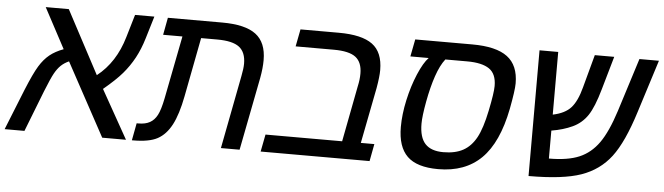

<svg xmlns="http://www.w3.org/2000/svg" viewBox="-84 -754 3176 919"><g transform="rotate(5 1503.5 -294.5)"><path d="M103 -599.1H213.9L375 -295.9Q463.9 -365.7 500 -490.2L532.2 -599.1H625L592.8 -492.2Q577.1 -439.5 554 -396.7Q530.8 -354 499.8 -317.9Q468.8 -281.7 410.2 -232.9L541 0H426.8L236.8 -350.1Q213.9 -339.8 198.2 -324.7Q182.6 -309.6 169.2 -285.6Q155.8 -261.7 129.9 -196.8L53.2 0H-42L36.1 -194.8Q69.8 -277.3 91.6 -312.7Q113.3 -348.1 139.9 -369.6Q166.5 -391.1 206.1 -405.8Z M767.1 -516.1H674.3L689.9 -599.1H951.2Q1062 -599.1 1113 -560.5Q1164.1 -522 1164.1 -437Q1164.1 -398.4 1155.3 -351.1L1086.9 0H997.1L1064.9 -352.1Q1072.3 -388.7 1072.3 -412.1Q1072.3 -466.8 1040.3 -491.5Q1008.3 -516.1 934.1 -516.1H856.9L802.2 -231.9Q785.2 -143.6 758.8 -93.5Q732.4 -43.5 692.1 -21.7Q651.9 0 574.2 0H569.3L585 -83H593.3Q627 -83 648.4 -95Q669.9 -106.9 683.3 -132.3Q696.8 -157.7 708 -213.9Z M1311 -516.1 1327.1 -599.1H1511.2Q1622.1 -599.1 1673.1 -561.5Q1724.1 -523.9 1724.1 -438Q1724.1 -406.2 1714.4 -351.1L1662.1 -83H1727.1L1711.4 0H1188L1204.1 -83H1572.3L1624 -352.1Q1631.3 -384.3 1631.3 -413.1Q1631.3 -467.3 1599.9 -491.7Q1568.4 -516.1 1494.1 -516.1Z M1862.3 -516.1 1878.4 -599.1H2152.3Q2267.6 -599.1 2321.5 -558.6Q2375.5 -518.1 2375.5 -431.2Q2375.5 -397.9 2358.4 -308.1Q2326.2 -143.6 2248.5 -66.9Q2170.9 9.8 2041.5 9.8Q1939 9.8 1892.6 -35.4Q1846.2 -80.6 1846.2 -175.8Q1846.2 -236.3 1861.3 -305.4Q1876.5 -374.5 1901.1 -432.6Q1925.8 -490.7 1950.2 -516.1ZM2030.3 -516.1Q2006.3 -485.4 1988 -431.9Q1969.7 -378.4 1956.5 -307.4Q1943.4 -236.3 1943.4 -200.2Q1943.4 -134.3 1971.7 -103.8Q2000 -73.2 2059.1 -73.2Q2116.2 -73.2 2154.1 -94Q2191.9 -114.7 2216.3 -159.2Q2240.7 -203.6 2258.5 -290.3Q2276.4 -377 2276.4 -410.2Q2276.4 -468.3 2241.5 -492.2Q2206.5 -516.1 2135.3 -516.1Z M2565.4 -297.9Q2624 -310.1 2652.3 -341.8Q2680.7 -373.5 2698.2 -439.9L2741.2 -599.1H2834.5L2788.6 -439Q2764.2 -352.5 2737.1 -312Q2710 -271.5 2666 -251Q2622.1 -230.5 2565.4 -221.2V-86.9Q2655.8 -86.9 2710.9 -110.4Q2766.1 -133.8 2804 -187.3Q2841.8 -240.7 2874.5 -342.8L2955.6 -599.1H3049.3L2969.2 -346.2Q2922.9 -198.2 2868.9 -127.2Q2814.9 -56.2 2727.5 -25.6Q2640.1 4.9 2475.6 4.9V-599.1H2565.4Z"/></g></svg>

Font: Liberation Mono
Style: Italic
Weight: 400
Italic angle: -12°
Monospace: yes
Designer: Steve Matteson
Foundry: Ascender Corporation
Version: Version 2.1.5